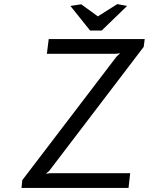

<svg xmlns="http://www.w3.org/2000/svg" viewBox="-20 -918 727 938"><path d="M553 -898 601 -889 477 -769H420L324 -889L377 -897L458 -838ZM85 0 89 -38 549 -641 567 -658 543 -655H209L218 -727H687L682 -689L221 -84L204 -69L226 -72H616L608 0Z"/></svg>

Font: Expletus Sans
Style: Italic
Weight: 400
Italic angle: -7°
Designer: Jasper de Waard
Foundry: Designtown
Version: Version 7.500